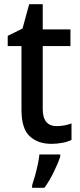

<svg xmlns="http://www.w3.org/2000/svg" viewBox="-20 -773 385 921"><path d="M252 -168Q270 -168 289 -171.5Q308 -175 323 -181V-102Q306 -93 280 -88Q254 -83 226 -83Q163 -83 123 -119Q83 -155 83 -247V-552H17V-601L88 -636L120 -753H185V-632H318V-552H185V-250Q185 -168 252 -168ZM269 -22Q259 9 238 52Q217 95 193 128H134V116Q140 98 147.5 71.5Q155 45 161 17Q167 -11 169 -32H269Z"/></svg>

Font: Noto Sans Telugu UI SemiCondensed Medium
Style: Regular
Weight: 500
Width: 4
Designer: Jelle Bosma - Monotype Design Team
Foundry: Monotype Imaging Inc.
Version: Version 2.005; ttfautohint (v1.8.4.7-5d5b)